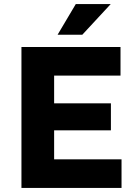

<svg xmlns="http://www.w3.org/2000/svg" viewBox="-20 -920 675 940"><path d="M85 0V-690H570V-550H245V-414H523V-282H245V-140H575V0ZM262 -750 351 -900H522L383 -750Z"/></svg>

Font: Radio Canada
Style: Bold
Weight: 700
Designer: Charles Daoud, Etienne Aubert Bonn, Alexandre Saumier Demers, Jacques Le Bailly
Foundry: Radio-Canada
Version: Version 2.104; ttfautohint (v1.8.4.7-5d5b);gftools[0.9.28.de